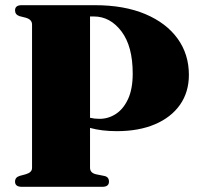

<svg xmlns="http://www.w3.org/2000/svg" viewBox="-20 -720 768 740"><path d="M708 -431.5Q708 -365 673.8 -316.2Q639.5 -267.5 577.2 -241Q515 -214.5 430.5 -214.5Q371.5 -214.5 327 -227V-73.5Q327 -53 351.5 -48L381.5 -42Q400 -38.5 400 -20Q400 0 374.5 0H64Q38 0 38 -20Q38 -36.5 55.5 -42L79.5 -48.5Q103.5 -55.5 103.5 -72.5V-625.5Q103.5 -644.5 80 -651.5L54.5 -658Q38 -664 38 -680Q38 -700 63.5 -700H346Q458.5 -700 539.8 -665.8Q621 -631.5 664.5 -571.2Q708 -511 708 -431.5ZM327 -656.5V-266Q344 -262 364 -262Q397.5 -262 426.5 -280.8Q455.5 -299.5 473.5 -338.2Q491.5 -377 491.5 -436.5Q491.5 -542 448 -599.2Q404.5 -656.5 342 -656.5Z"/></svg>

Font: Fraunces 72pt Black
Style: Regular
Weight: 900
Version: Version 1.000;[0bf87f6ff]